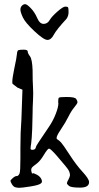

<svg xmlns="http://www.w3.org/2000/svg" viewBox="-20 -896 478 923"><path d="M299.8 -805.7Q251 -752.9 238.3 -728.5Q225.6 -704.1 208 -704.1Q190.4 -704.1 146 -745.6Q101.6 -787.1 89.8 -812.5Q78.1 -837.9 78.1 -849.6Q78.1 -861.3 85.4 -868.7Q92.8 -876 101.1 -876Q109.4 -876 127.9 -856.9Q146.5 -837.9 158.7 -809.6Q170.9 -781.2 189.5 -781.2Q208 -781.2 218.3 -798.8Q228.5 -816.4 255.9 -840.3Q283.2 -864.3 293.9 -864.3Q304.7 -864.3 307.1 -860.4Q309.6 -856.4 309.6 -837.9Q309.6 -819.3 299.8 -805.7ZM408.2 -21.5Q408.2 -21.5 408.2 -20.5Q408.2 5.9 365.2 5.9Q321.3 5.9 311.5 -2.4Q301.8 -10.7 301.8 -14.6Q301.8 -14.6 301.8 -15.6Q301.8 -20.5 308.6 -32.2Q315.4 -44.9 316.4 -52.7V-54.7Q316.4 -62.5 312.5 -72.3Q309.6 -80.1 294.9 -97.7L252 -148.4Q222.7 -181.6 215.8 -181.6Q209 -181.6 190.9 -151.4Q172.9 -121.1 155.3 -108.4Q137.7 -95.7 133.8 -90.8Q129.9 -85.9 129.9 -78.1Q129.9 -75.2 130.9 -72.3Q132.8 -61.5 135.7 -61.5Q136.7 -61.5 136.7 -62.5Q137.7 -63.5 139.6 -63.5Q144.5 -62.5 156.2 -56.6Q171.9 -48.8 178.7 -35.2Q181.6 -29.3 181.6 -23.4Q181.6 -17.6 175.8 -13.7Q166 -5.9 125.5 0.5Q85 6.8 73.2 6.8Q61.5 6.8 52.7 3.9Q43.9 1 37.1 -10.7Q30.3 -22.5 30.3 -26.4Q30.3 -30.3 41.5 -40Q52.7 -49.8 60.5 -49.8Q60.5 -49.8 61.5 -49.8Q68.4 -49.8 74.2 -62.5Q78.1 -73.2 78.1 -135.7Q78.1 -135.7 78.1 -162.1Q78.1 -162.1 78.1 -186.5Q78.1 -259.8 83 -324.2L87.9 -464.8L64.5 -474.6Q42 -491.2 40 -493.2Q39.1 -496.1 39.1 -502Q39.1 -519.5 47.9 -562.5Q60.5 -621.1 61.5 -636.7Q62.5 -652.3 68.4 -654.8Q74.2 -657.2 93.8 -657.2Q113.3 -657.2 113.3 -648.4Q113.3 -639.6 124 -625.5Q134.8 -611.3 136.7 -558.6Q136.7 -505.9 138.7 -476.6Q139.6 -462.9 139.6 -447.3Q138.7 -431.6 138.7 -414.1Q136.7 -378.9 136.7 -351.6Q136.7 -324.2 134.8 -275.4Q132.8 -228.5 129.9 -207Q127 -189.5 127 -182.6Q127 -181.6 127 -180.7Q127 -175.8 136.7 -175.8Q151.4 -175.8 153.3 -191.4Q153.3 -195.3 213.9 -284.2Q235.4 -315.4 248 -348.6Q260.7 -380.9 260.7 -400.4L259.8 -402.3Q259.8 -402.3 259.8 -407.2Q259.8 -421.9 262.7 -425.8Q265.6 -429.7 294.9 -429.7Q298.8 -429.7 302.7 -429.7Q339.8 -429.7 346.2 -420.4Q352.5 -411.1 352.5 -404.8Q352.5 -398.4 337.4 -380.4Q322.3 -362.3 309.1 -335.4Q295.9 -308.6 270.5 -270.5Q252 -243.2 252 -232.4Q252 -228.5 254.9 -226.6Q264.6 -220.7 273.4 -211.4Q282.2 -202.1 314.5 -152.3Q346.7 -102.5 377 -69.8Q407.2 -37.1 408.2 -21.5Z"/></svg>

Font: Drukaatie burti
Style: Light
Weight: 300
Version: Version 0.14